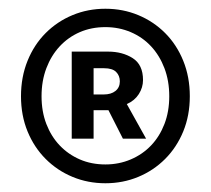

<svg xmlns="http://www.w3.org/2000/svg" viewBox="-20 -734 483 439"><path d="M221 -315Q181 -315 146 -329.5Q111 -344 84.5 -370.5Q58 -397 43 -433.5Q28 -470 28 -514Q28 -558 43 -595Q58 -632 84.5 -658.5Q111 -685 146 -699.5Q181 -714 221 -714Q261 -714 296 -699.5Q331 -685 357.5 -658.5Q384 -632 399 -595Q414 -558 414 -514Q414 -470 399 -433.5Q384 -397 357.5 -370.5Q331 -344 296 -329.5Q261 -315 221 -315ZM221 -358Q252 -358 279 -369.5Q306 -381 325.5 -401.5Q345 -422 356 -450.5Q367 -479 367 -514Q367 -549 356 -578Q345 -607 325.5 -628Q306 -649 279 -660.5Q252 -672 221 -672Q189 -672 162.5 -660.5Q136 -649 116.5 -628Q97 -607 86 -578Q75 -549 75 -514Q75 -479 86 -450.5Q97 -422 116.5 -401.5Q136 -381 162.5 -369.5Q189 -358 221 -358ZM144 -417V-616H227Q260 -616 283.5 -601Q307 -586 307 -551Q307 -534 297.5 -519Q288 -504 270 -496L314 -417H261L228 -482H194V-417ZM194 -518H217Q234 -518 244 -526Q254 -534 254 -548Q254 -561 245.5 -569.5Q237 -578 218 -578H194Z"/></svg>

Font: Giro Semibold
Style: Regular
Weight: 600
Designer: Paul D. Hunt
Foundry: Adobe Systems Incorporated
Version: Version 1.000;PS 1.0;hotconv 1.0.88;makeotf.lib2.5.647800